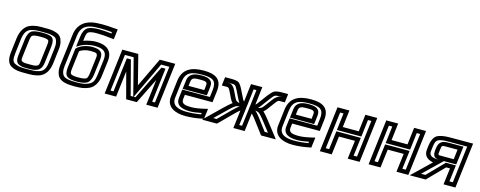

<svg xmlns="http://www.w3.org/2000/svg" viewBox="-31 -1438 5461 2183"><g transform="rotate(15 2699.0 -346.5)"><path d="M570 -321C575 -355 574 -386 568 -410C558 -457 537 -489 487 -504C438 -520 409 -519 347 -519C284 -519 256 -520 203 -504C125 -482 85 -410 74 -321L54 -153C45 -78 57 -17 111 9C163 35 202 35 279 35C340 35 371 35 423 21C499 0 539 -66 550 -153L570 -321ZM520 -321 500 -153C491 -77 469 -42 415 -27C371 -15 346 -15 285 -15C208 -15 180 -15 137 -36C102 -53 96 -86 104 -153L124 -321C134 -400 157 -441 211 -457C256 -469 277 -469 341 -469C404 -469 425 -469 467 -457C502 -446 510 -433 519 -394C524 -374 524 -351 520 -321ZM406 -140C402 -103 398 -91 381 -84C355 -73 340 -74 292 -74C244 -74 229 -73 206 -84C191 -91 190 -103 194 -140L218 -336C223 -377 230 -392 241 -397C255 -406 284 -410 333 -410C383 -410 410 -406 423 -397C432 -392 435 -377 430 -336L406 -140ZM456 -140 480 -336C486 -385 478 -425 454 -441C433 -454 393 -460 339 -460C286 -460 244 -454 220 -441C192 -425 174 -385 168 -336L144 -140C139 -97 143 -56 180 -39C213 -23 239 -24 286 -24C333 -24 358 -23 396 -39C436 -56 451 -97 456 -140Z M957 -519C916 -519 857 -507 813 -491L818 -529C823 -572 832 -590 846 -598C864 -609 895 -614 944 -614C991 -614 1048 -610 1117 -601L1144 -598L1148 -626L1156 -694L1159 -717L1136 -719C1068 -725 1013 -728 971 -728C944 -728 920 -727 900 -725C786 -716 695 -657 679 -527L633 -156C626 -98 638 -43 665 -14C704 29 779 35 853 35C922 35 966 30 1019 7C1077 -19 1112 -81 1121 -156L1144 -340C1159 -465 1082 -519 957 -519ZM951 -469C1061 -469 1106 -438 1094 -340L1071 -156C1063 -91 1044 -57 1003 -39C958 -18 925 -15 859 -15C787 -15 732 -19 704 -49C685 -71 677 -106 683 -156L729 -527C741 -631 798 -667 898 -676C917 -677 939 -678 965 -678C1001 -678 1046 -676 1103 -671L1101 -654C1043 -661 992 -664 951 -664C896 -664 852 -656 825 -641C794 -623 774 -581 768 -529L758 -452L753 -405L795 -431C826 -450 901 -469 951 -469ZM921 -401C998 -401 1012 -396 1005 -339L982 -151C977 -111 969 -95 958 -88C942 -79 915 -74 868 -74C821 -74 795 -79 781 -88C770 -96 767 -112 772 -151L798 -363C823 -385 875 -401 921 -401ZM927 -451C869 -451 789 -424 756 -387L750 -380L749 -372L722 -151C716 -104 724 -64 749 -47C770 -31 810 -24 862 -24C913 -24 955 -31 980 -46C1008 -63 1026 -103 1032 -151L1055 -339C1066 -431 1014 -451 927 -451Z M1830 0 1889 -484 1892 -509H1867H1727H1710L1702 -492L1545 -163L1461 -493L1457 -509H1439H1294H1269L1266 -484L1207 0L1204 25H1229H1314H1339L1342 0L1376 -281L1453 9L1457 25H1474H1565H1582L1590 9L1731 -276L1697 0L1694 25H1719H1802H1827L1830 0ZM1527 -25H1497L1396 -411L1392 -427H1374H1369H1344L1341 -402L1295 -25H1260L1313 -459H1416L1513 -81L1527 -25ZM1783 -25H1750L1796 -402L1799 -427H1774H1769H1752L1744 -411L1554 -25H1533L1560 -82L1739 -459H1836L1783 -25Z M2227 -519C2085 -519 1982 -474 1964 -329L1941 -138C1925 -11 2036 35 2155 35C2218 35 2284 28 2349 14L2370 10L2372 -10L2381 -79L2385 -111L2352 -103C2289 -88 2238 -80 2197 -80C2116 -80 2076 -91 2083 -149L2089 -197H2389H2414L2417 -222L2430 -329C2448 -473 2366 -519 2227 -519ZM2221 -469C2347 -469 2394 -443 2380 -329L2370 -247H2070H2045L2042 -222L2033 -149C2021 -53 2103 -30 2191 -30C2228 -30 2274 -36 2327 -47L2325 -30C2269 -20 2215 -15 2161 -15C2052 -15 1980 -45 1991 -138L2014 -329C2028 -442 2089 -469 2221 -469ZM2211 -409C2279 -409 2300 -404 2294 -357L2288 -306H2103L2109 -357C2115 -404 2141 -409 2211 -409ZM2217 -459C2142 -459 2070 -445 2059 -357L2050 -281L2046 -256H2071H2306H2331L2335 -281L2344 -357C2354 -442 2292 -459 2217 -459Z M2759 -299C2757 -300 2755 -300 2755 -301C2751 -303 2747 -309 2740 -323L2688 -428C2672 -461 2654 -485 2639 -495C2623 -504 2592 -509 2554 -509H2504H2479L2476 -484L2470 -433L2467 -408H2492H2531C2544 -408 2554 -399 2569 -367L2607 -289C2615 -272 2625 -258 2637 -247C2613 -228 2582 -201 2547 -167L2393 -17L2351 25H2407H2514H2525L2534 17L2684 -133C2713 -162 2733 -180 2745 -188L2722 0L2719 25H2744H2827H2852L2855 0L2878 -188C2888 -180 2904 -162 2926 -133L3039 17L3046 25H3057H3163H3219L3187 -17L3070 -167C3043 -201 3019 -228 3000 -247C3014 -258 3028 -272 3040 -289L3097 -367H3098C3120 -399 3132 -408 3145 -408H3184H3209L3212 -433L3218 -484L3221 -509H3196H3147C3110 -509 3078 -504 3060 -495C3042 -485 3019 -461 2994 -428L2916 -323C2906 -309 2900 -303 2896 -301C2895 -300 2894 -300 2892 -299L2914 -484L2917 -509H2892H2809H2784L2781 -484L2759 -299ZM2713 -267 2694 -272C2677 -277 2665 -288 2653 -315L2615 -393C2597 -432 2568 -458 2537 -458H2523V-459H2548C2582 -459 2600 -456 2609 -451C2617 -446 2627 -432 2642 -402L2694 -297C2700 -285 2707 -275 2713 -267ZM2728 -233C2727 -233 2726 -232 2725 -232C2710 -222 2684 -199 2651 -167L2509 -25H2469L2580 -133C2641 -193 2675 -221 2689 -224L2728 -233ZM2907 -233 2942 -224C2955 -221 2982 -193 3029 -133L3113 -25H3074L2967 -167C2942 -199 2922 -222 2909 -232C2908 -232 2907 -233 2907 -233ZM2930 -268C2938 -275 2947 -285 2956 -297L3034 -402C3056 -432 3070 -446 3079 -451C3089 -456 3107 -459 3141 -459H3165V-458H3151C3120 -458 3085 -432 3058 -393L3000 -315C2981 -288 2967 -277 2948 -272L2930 -268ZM2806 -273 2828 -459H2861L2839 -273L2836 -249L2835 -248L2833 -224L2808 -25H2775L2800 -224L2802 -248L2803 -249L2806 -273Z M3490 -519C3348 -519 3245 -474 3227 -329L3204 -138C3188 -11 3299 35 3418 35C3481 35 3547 28 3612 14L3633 10L3635 -10L3644 -79L3648 -111L3615 -103C3552 -88 3501 -80 3460 -80C3379 -80 3339 -91 3346 -149L3352 -197H3652H3677L3680 -222L3693 -329C3711 -473 3629 -519 3490 -519ZM3484 -469C3610 -469 3657 -443 3643 -329L3633 -247H3333H3308L3305 -222L3296 -149C3284 -53 3366 -30 3454 -30C3491 -30 3537 -36 3590 -47L3588 -30C3532 -20 3478 -15 3424 -15C3315 -15 3243 -45 3254 -138L3277 -329C3291 -442 3352 -469 3484 -469ZM3474 -409C3542 -409 3563 -404 3557 -357L3551 -306H3366L3372 -357C3378 -404 3404 -409 3474 -409ZM3480 -459C3405 -459 3333 -445 3322 -357L3313 -281L3309 -256H3334H3569H3594L3598 -281L3607 -357C3617 -442 3555 -459 3480 -459Z M4208 0 4267 -484 4270 -509H4245H4155H4130L4127 -484L4106 -308H3918L3939 -484L3942 -509H3917H3827H3802L3799 -484L3740 0L3737 25H3762H3852H3877L3880 0L3904 -192H4092L4068 0L4065 25H4090H4180H4205L4208 0ZM4161 -25H4121L4145 -217L4148 -242H4123H3885H3860L3857 -217L3833 -25H3793L3846 -459H3886L3865 -283L3862 -258H3887H4125H4150L4153 -283L4174 -459H4214L4161 -25Z M4782 0 4841 -484 4844 -509H4819H4729H4704L4701 -484L4680 -308H4492L4513 -484L4516 -509H4491H4401H4376L4373 -484L4314 0L4311 25H4336H4426H4451L4454 0L4478 -192H4666L4642 0L4639 25H4664H4754H4779L4782 0ZM4735 -25H4695L4719 -217L4722 -242H4697H4459H4434L4431 -217L4407 -25H4367L4420 -459H4460L4439 -283L4436 -258H4461H4699H4724L4727 -283L4748 -459H4788L4735 -25Z M4991 16 5172 -169H5217L5196 0L5193 25H5218H5308H5333L5336 0L5395 -484L5398 -509H5373H5125C5057 -509 5003 -499 4973 -480C4942 -459 4921 -414 4914 -359L4908 -307C4900 -241 4939 -198 5013 -185L4839 -17L4795 25H4852H4971H4982L4991 16ZM5121 -397H5245L5231 -281H5086C5044 -281 5045 -278 5052 -337L5054 -351C5060 -397 5060 -397 5121 -397ZM5127 -447C5055 -447 5014 -428 5004 -351L5002 -337C4994 -268 5005 -231 5079 -231H5071C4980 -231 4951 -253 4958 -307L4964 -359C4970 -406 4980 -428 4998 -439C5017 -452 5055 -459 5119 -459H5342L5289 -25H5249L5270 -194L5273 -219H5248H5167H5155L5147 -210L4966 -25H4915L5085 -189L5128 -231H5249H5274L5277 -256L5298 -422L5301 -447H5276H5127Z"/></g></svg>

Font: Gamestation Text Outline
Style: Italic
Weight: 400
Designer: Jonas Hecksher
Foundry: Jonas Hecksher, Playtypeª, e-types AS
Version: Version 1.003